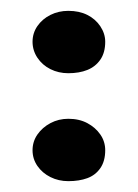

<svg xmlns="http://www.w3.org/2000/svg" viewBox="-20 -474 254 354"><path d="M106 -339Q88 -339 73 -346.5Q58 -354 49 -367.5Q40 -381 40 -397Q40 -413 49 -426Q58 -439 73 -446.5Q88 -454 106 -454Q126 -454 141 -446.5Q156 -439 165 -425.5Q174 -412 174 -397Q174 -377 165 -364Q156 -351 141 -345Q126 -339 106 -339ZM106 -140Q88 -140 73 -147.5Q58 -155 49 -168Q40 -181 40 -197Q40 -213 49 -226Q58 -239 73 -247Q88 -255 106 -255Q126 -255 141 -247Q156 -239 165 -226Q174 -213 174 -197Q174 -177 165 -164Q156 -151 141 -145.5Q126 -140 106 -140Z"/></svg>

Font: Sour Gummy Black Medium
Style: Regular
Weight: 500
Version: Version 1.000